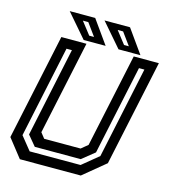

<svg xmlns="http://www.w3.org/2000/svg" viewBox="-123 -946 926 1044"><g transform="rotate(15 340.5 -424.0)"><path d="M86 0 5 -103 132 -700H273.5L161 -172L185 -141.5H390L427 -172L539.5 -700H681L554 -103L429 0ZM126.5 -55H413L504.5 -130L614 -646H583.5L476.5 -143L405.5 -86H147L99.5 -143L206 -646H175.5L66 -130ZM573 -716H449.5L335.5 -848H479ZM499.5 -746.5 448.5 -816.5H418L472.5 -746.5ZM377 -716H253.5L139.5 -848H283ZM303.5 -746.5 252.5 -816.5H222L276.5 -746.5Z"/></g></svg>

Font: Tourney Thin SemiBold
Style: Italic
Weight: 600
Italic angle: -12°
Version: Version 1.015